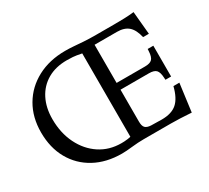

<svg xmlns="http://www.w3.org/2000/svg" viewBox="-140 -939 1279 1177"><g transform="rotate(-30 499.0 -350.0)"><path d="M418 10Q308 10 225.5 -35Q143 -80 97.5 -161Q52 -242 52 -350Q52 -457 99.5 -538Q147 -619 232.5 -664.5Q318 -710 430 -710Q462 -710 491.5 -707.5Q521 -705 557.5 -702.5Q594 -700 643 -700H771Q806 -700 841.5 -701Q877 -702 912 -706L927 -544H886Q873 -601 844 -626.5Q815 -652 763 -652H605V-382H806Q842 -382 856.5 -397Q871 -412 873 -451L874 -467H914V-249H874L873 -265Q871 -304 856.5 -319Q842 -334 806 -334H605V-108Q605 -77 617 -64.5Q629 -52 657.5 -50.5Q686 -49 733 -49Q803 -49 840.5 -82Q878 -115 897 -191H939L913 6Q874 3 834 1.5Q794 0 769 0H577Q536 0 491.5 5Q447 10 418 10ZM446 -47Q453 -47 466.5 -47.5Q480 -48 493.5 -50Q507 -52 513 -54V-644Q474 -652 452 -653.5Q430 -655 410 -655Q330 -655 272.5 -621.5Q215 -588 184 -527.5Q153 -467 153 -386Q153 -288 191 -211Q229 -134 295 -90.5Q361 -47 446 -47Z"/></g></svg>

Font: Hedvig Letters Serif 12pt
Style: Regular
Weight: 400
Designer: Alexander Örn & Tor Weibull
Foundry: Kanon Foundry
Version: Version 1.000; ttfautohint (v1.8.4.7-5d5b)